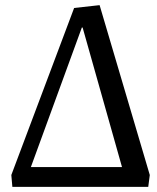

<svg xmlns="http://www.w3.org/2000/svg" viewBox="-20 -726 611 746"><path d="M28 0 24 -46 268 -695 367 -706 562 -46 556 0ZM100 -77H454L301 -619H298Z"/></svg>

Font: Literata 12pt
Style: Italic
Weight: 400
Italic angle: -2°
Designer: Latin by Veronika Burian and Jose Scaglione. Greek by Irene Vlachou. Cyrillic by Vera Evstafieva
Foundry: TypeTogether
Version: Version 3.002